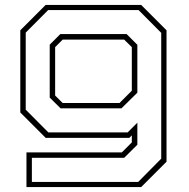

<svg xmlns="http://www.w3.org/2000/svg" viewBox="-20 -560 766 780"><path d="M87.5 200V59H475L515.5 18.5V-10L505.5 0H165.5L62.5 -103V-437L165.5 -540H553.5L656.5 -437V97L553.5 200ZM109.5 179H541.5L635 84.5V-426.5L543 -519H175.5L84.5 -427.5V-114.5L176.5 -22H498.5L538 -61.5V28L484.5 81H109.5ZM226 -120 182 -163.5V-378.5L225 -421.5H494.5L538 -378V-183.5L473.5 -120ZM234.5 -141.5H465.5L515.5 -191.5V-368.5L484.5 -399H234.5L204 -368.5V-172Z"/></svg>

Font: Tourney Expanded ExtraLight
Style: Regular
Weight: 200
Width: 7
Designer: Tyler Finck
Foundry: Etcetera Type Co
Version: Version 1.010; ttfautohint (v1.8.3)